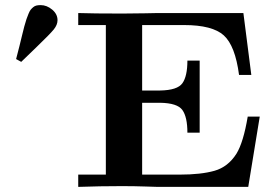

<svg xmlns="http://www.w3.org/2000/svg" viewBox="-20 -731 1084 751"><path d="M43 -500Q49 -523 56 -550.5Q63 -578 66.5 -593.5Q70 -609 75 -627.5Q80 -646 83.5 -656Q87 -666 91.5 -677Q96 -688 100 -693Q104 -698 110 -703Q116 -708 123 -709.5Q130 -711 139 -711Q163 -711 184 -693.5Q205 -676 205 -652Q205 -634 190.5 -616Q176 -598 121 -545Q86 -511 63 -489ZM286 0V-48H394V-633H286V-680Q343 -678 458 -678Q507 -678 548.5 -679Q590 -680 597 -680H932L963 -438H915Q900 -552 855.5 -592.5Q811 -633 700 -633H536V-377H606Q674 -378 693.5 -405.5Q713 -433 713 -494H761V-212H713Q713 -273 693.5 -300.5Q674 -328 606 -329H536V-48H683Q766 -48 819 -63Q872 -78 905 -130Q932 -174 949 -275H996L951 0H597Q590 0 548 -1.5Q506 -3 456 -3Q372 -3 286 0Z"/></svg>

Font: CMU Serif
Style: Bold
Weight: 700
Version: Version 0.7.0